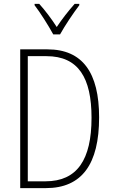

<svg xmlns="http://www.w3.org/2000/svg" viewBox="-20 -968 587 988"><path d="M254 -791H289C314 -836 356 -899 388 -941V-948H364C329 -908 300 -871 272 -829C246 -870 211 -916 182 -948H158V-941C186 -905 229 -837 254 -791ZM490 -364C490 -594 405 -714 224 -714H84V0H216C402 0 490 -124 490 -364ZM451 -362C451 -146 377 -35 214 -35H123V-679H219C384 -679 451 -567 451 -362Z"/></svg>

Font: Noto Sans Gurmukhi Condensed ExtraLight
Style: Regular
Weight: 200
Width: 3
Designer: Jelle Bosma - Monotype Design Team
Foundry: Monotype Imaging Inc.
Version: Version 2.004